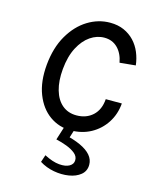

<svg xmlns="http://www.w3.org/2000/svg" viewBox="-107 -563 677 842"><g transform="rotate(15 231.5 -141.5)"><path d="M242 11Q189 11 146.5 -19.2Q104 -49.5 82 -106Q60 -162.5 67 -240Q74.5 -319.5 107 -375.2Q139.5 -431 187.2 -460.5Q235 -490 288.5 -490Q324 -490 351.5 -477.8Q379 -465.5 398.8 -444.5Q418.5 -423.5 430 -396Q441.5 -368.5 445 -338L373 -331Q365.5 -372 341.5 -396Q317.5 -420 281 -420Q247.5 -420 217.5 -399.5Q187.5 -379 166.5 -339Q145.5 -299 140 -240Q135 -185 146.8 -144.2Q158.5 -103.5 185 -81.2Q211.5 -59 249.5 -59Q294.5 -59 323.5 -85.8Q352.5 -112.5 356 -161H429Q425 -111.5 399.8 -72.5Q374.5 -33.5 333.8 -11.2Q293 11 242 11ZM153 178 164 145Q202.5 165 232.2 167.5Q262 170 279 160Q296 150 296 132.5Q296.5 115 280.8 102Q265 89 241.2 80Q217.5 71 192.5 65.5L222 -28L267 -24L239.5 63.5L219.5 35Q265 45 296.5 59.5Q328 74 344.2 93Q360.5 112 360.5 136Q360.5 164.5 339.5 181.8Q318.5 199 286 204.2Q253.5 209.5 218 203Q182.5 196.5 153 178Z"/></g></svg>

Font: Karla
Style: Italic
Weight: 400
Italic angle: -8°
Designer: Jonathan Pinhorn
Version: Version 2.004;gftools[0.9.33]